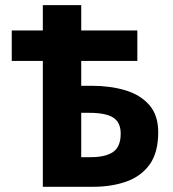

<svg xmlns="http://www.w3.org/2000/svg" viewBox="-20 -717 664 737"><path d="M144.4 0V-697.4H291.8V-387.7H332.2Q402.8 -387.7 460.5 -370.6Q518.3 -353.5 552.8 -314.3Q587.3 -275.2 587.3 -209.4Q587.3 -130.8 554.1 -85.1Q520.8 -39.5 464.3 -19.8Q407.8 0 336.9 0ZM291.8 -113.7H328.2Q385.3 -113.7 414.3 -133.8Q443.3 -153.9 443.3 -204.1Q443.3 -247.2 414.7 -265.5Q386.2 -283.9 323.5 -283.9H291.8ZM25.1 -483.2V-600.1H507.2V-483.2Z"/></svg>

Font: Source Sans 3
Style: Regular
Weight: 200
Designer: Paul D. Hunt
Foundry: Adobe
Version: Version 3.046;hotconv 1.0.118;makeotfexe 2.5.65603